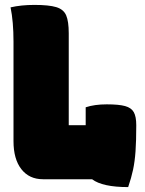

<svg xmlns="http://www.w3.org/2000/svg" viewBox="-20 -730 590 782"><path d="M155 0Q99 0 67 -41Q35 -82 35 -155V-560Q35 -642 23 -700Q66 -710 120 -710Q179 -710 209 -701Q239 -692 249.5 -667.5Q260 -643 260 -594V-220H329V-293Q365 -305 415 -305Q464 -305 489.5 -298Q515 -291 525 -273Q535 -255 535 -220Q535 -156 532 -114Q529 -72 522 -39Q515 -6 502 32Q397 32 355 0Z"/></svg>

Font: Recursive Sn Csl St XBk
Style: Regular
Weight: 1000
Version: Version 1.079;hotconv 1.0.112;makeotfexe 2.5.65598; ttfautoh